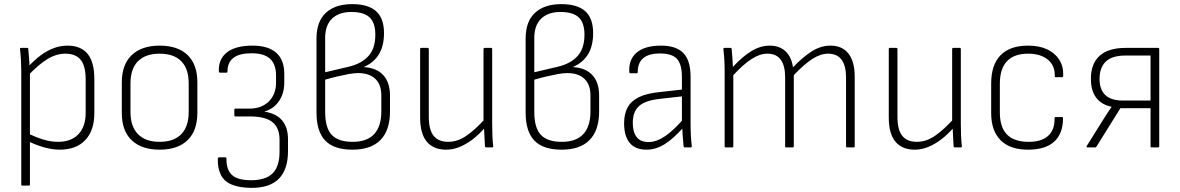

<svg xmlns="http://www.w3.org/2000/svg" viewBox="-20 -714 5717 930"><path d="M269 11Q234 11 193 -0.5Q152 -12 115 -31L114 -69Q151 -50 188.5 -38.5Q226 -27 261 -27Q325 -27 360 -64Q395 -101 395 -168V-328Q395 -394 371 -424Q347 -454 296 -454Q253 -454 210 -428Q167 -402 115 -347L114 -388Q147 -424 178.5 -447Q210 -470 242 -481.5Q274 -493 307 -493Q371 -493 404 -453.5Q437 -414 437 -330V-166Q437 -82 393 -35.5Q349 11 269 11ZM88 185Q83 185 83 180V-370Q83 -395 81.5 -422.5Q80 -450 77 -475Q76 -482 82 -482H112Q117 -482 117 -476Q119 -454 121 -429.5Q123 -405 123 -387L125 -367V180Q125 185 119 185Z M753 11Q666 11 618 -34.5Q570 -80 570 -167V-315Q570 -401 618 -447Q666 -493 753 -493Q841 -493 888.5 -447.5Q936 -402 936 -315V-167Q936 -81 888.5 -35Q841 11 753 11ZM753 -27Q822 -27 858 -64Q894 -101 894 -172V-310Q894 -381 858 -417.5Q822 -454 753 -454Q685 -454 648.5 -417.5Q612 -381 612 -310V-172Q612 -101 648.5 -64Q685 -27 753 -27Z M1195 196Q1137 195 1101 179.5Q1065 164 1049.5 132.5Q1034 101 1035 56Q1036 48 1041 48H1072Q1077 48 1077 56Q1076 107 1103 133Q1130 159 1196 159Q1267 159 1300.5 125.5Q1334 92 1334 22V-37Q1334 -95 1299.5 -122.5Q1265 -150 1192 -150H1119Q1117 -150 1116 -152Q1115 -154 1115 -156V-183Q1115 -185 1116 -186.5Q1117 -188 1119 -188H1189Q1247 -188 1282 -222.5Q1317 -257 1317 -314V-348Q1317 -403 1288 -429.5Q1259 -456 1199 -456Q1140 -456 1111 -434Q1082 -412 1082 -369Q1082 -366 1081 -364Q1080 -362 1077 -362H1046Q1040 -362 1040 -370Q1038 -428 1079.5 -460.5Q1121 -493 1203 -493Q1279 -493 1318 -458.5Q1357 -424 1357 -356V-314Q1357 -262 1331.5 -224.5Q1306 -187 1262 -174V-173Q1319 -164 1347 -130Q1375 -96 1375 -40V18Q1375 107 1330.5 152Q1286 197 1195 196Z M1687 11Q1598 11 1555.5 -33Q1513 -77 1513 -169V-527Q1513 -610 1558.5 -652Q1604 -694 1686 -694Q1764 -694 1802 -659.5Q1840 -625 1840 -554Q1840 -491 1815 -450.5Q1790 -410 1743 -390V-389Q1805 -385 1837 -349.5Q1869 -314 1869 -251V-174Q1869 -83 1823 -36Q1777 11 1687 11ZM1688 -27Q1758 -27 1792.5 -64.5Q1827 -102 1827 -174V-252Q1827 -305 1797.5 -332.5Q1768 -360 1715 -360Q1694 -360 1667.5 -355Q1641 -350 1611.5 -343Q1582 -336 1555 -328V-172Q1555 -95 1586.5 -61Q1618 -27 1688 -27ZM1555 -364 1670 -391Q1732 -406 1765 -443Q1798 -480 1798 -546Q1798 -604 1770 -630Q1742 -656 1682 -656Q1622 -656 1588.5 -624Q1555 -592 1555 -530Z M2141 11Q2080 11 2047.5 -27.5Q2015 -66 2015 -145V-476Q2015 -482 2020 -482H2051Q2057 -482 2057 -476V-148Q2057 -85 2080.5 -56Q2104 -27 2151 -27Q2197 -27 2240 -57Q2283 -87 2330 -139L2331 -98Q2300 -62 2268 -38Q2236 -14 2204.5 -1.5Q2173 11 2141 11ZM2336 0Q2330 0 2329 -5Q2328 -29 2326.5 -53Q2325 -77 2324 -102L2322 -120V-476Q2322 -482 2328 -482H2359Q2364 -482 2364 -476V-115Q2364 -86 2365 -59Q2366 -32 2369 -6Q2370 0 2363 0Z M2700 11Q2611 11 2568.5 -33Q2526 -77 2526 -169V-527Q2526 -610 2571.5 -652Q2617 -694 2699 -694Q2777 -694 2815 -659.5Q2853 -625 2853 -554Q2853 -491 2828 -450.5Q2803 -410 2756 -390V-389Q2818 -385 2850 -349.5Q2882 -314 2882 -251V-174Q2882 -83 2836 -36Q2790 11 2700 11ZM2701 -27Q2771 -27 2805.5 -64.5Q2840 -102 2840 -174V-252Q2840 -305 2810.5 -332.5Q2781 -360 2728 -360Q2707 -360 2680.5 -355Q2654 -350 2624.5 -343Q2595 -336 2568 -328V-172Q2568 -95 2599.5 -61Q2631 -27 2701 -27ZM2568 -364 2683 -391Q2745 -406 2778 -443Q2811 -480 2811 -546Q2811 -604 2783 -630Q2755 -656 2695 -656Q2635 -656 2601.5 -624Q2568 -592 2568 -530Z M3297 0Q3292 0 3291 -7Q3289 -27 3287 -53.5Q3285 -80 3284 -103L3283 -120V-341Q3283 -403 3259 -429Q3235 -455 3177 -455Q3069 -455 3069 -365Q3069 -359 3064 -359H3034Q3028 -359 3028 -367Q3025 -426 3063.5 -459Q3102 -492 3178 -493Q3253 -494 3289 -458Q3325 -422 3325 -342V-114Q3325 -83 3326.5 -56Q3328 -29 3331 -6Q3331 0 3325 0ZM3112 11Q3057 11 3030 -22Q3003 -55 3003 -117Q3003 -162 3020 -193.5Q3037 -225 3075 -243.5Q3113 -262 3175 -268L3291 -281V-248L3175 -235Q3104 -227 3074.5 -199.5Q3045 -172 3045 -119Q3045 -75 3063.5 -50.5Q3082 -26 3122 -26Q3160 -26 3202.5 -55Q3245 -84 3295 -143L3296 -103Q3241 -41 3198.5 -15Q3156 11 3112 11Z M3495 0Q3490 0 3490 -5V-367Q3490 -396 3488.5 -423Q3487 -450 3484 -475Q3483 -482 3490 -482H3519Q3523 -482 3524 -477Q3526 -456 3527.5 -434.5Q3529 -413 3530 -390Q3577 -441 3620.5 -467Q3664 -493 3708 -493Q3756 -493 3785 -465.5Q3814 -438 3821 -388Q3871 -440 3914 -466.5Q3957 -493 4002 -493Q4060 -493 4090 -454Q4120 -415 4120 -344V-5Q4120 0 4114 0H4083Q4078 0 4078 -5V-340Q4078 -395 4056.5 -424.5Q4035 -454 3991 -454Q3954 -454 3914 -428Q3874 -402 3825 -350V-5Q3825 0 3820 0H3789Q3783 0 3783 -5V-340Q3783 -395 3762 -424.5Q3741 -454 3697 -454Q3660 -454 3620 -428Q3580 -402 3532 -350V-5Q3532 0 3526 0Z M4411 11Q4350 11 4317.5 -27.5Q4285 -66 4285 -145V-476Q4285 -482 4290 -482H4321Q4327 -482 4327 -476V-148Q4327 -85 4350.5 -56Q4374 -27 4421 -27Q4467 -27 4510 -57Q4553 -87 4600 -139L4601 -98Q4570 -62 4538 -38Q4506 -14 4474.5 -1.5Q4443 11 4411 11ZM4606 0Q4600 0 4599 -5Q4598 -29 4596.5 -53Q4595 -77 4594 -102L4592 -120V-476Q4592 -482 4598 -482H4629Q4634 -482 4634 -476V-115Q4634 -86 4635 -59Q4636 -32 4639 -6Q4640 0 4633 0Z M4963 11Q4874 12 4827.5 -34Q4781 -80 4781 -166V-310Q4781 -400 4826.5 -446.5Q4872 -493 4960 -493Q5013 -493 5051 -475.5Q5089 -458 5110 -426Q5131 -394 5130 -350Q5130 -340 5124 -340H5094Q5089 -340 5089 -348Q5090 -397 5055 -425.5Q5020 -454 4960 -454Q4892 -454 4857.5 -417.5Q4823 -381 4823 -308V-170Q4823 -98 4857.5 -62.5Q4892 -27 4963 -27Q5025 -27 5057 -56Q5089 -85 5088 -140Q5088 -147 5093 -147H5124Q5129 -147 5129 -142Q5129 -68 5087.5 -29Q5046 10 4963 11Z M5248 0Q5241 0 5244 -7L5319 -127Q5330 -145 5341 -162Q5352 -179 5364 -196V-197Q5315 -207 5289.5 -241Q5264 -275 5264 -332Q5264 -406 5306.5 -444Q5349 -482 5432 -482H5589Q5595 -482 5595 -476V-5Q5595 0 5589 0H5558Q5553 0 5553 -5V-190H5407L5291 -4Q5289 0 5285 0ZM5419 -227H5553V-445H5432Q5367 -445 5336.5 -416Q5306 -387 5306 -332Q5306 -280 5334 -253.5Q5362 -227 5419 -227Z"/></svg>

Font: Sofia Sans Semi Condensed ExtraLight
Style: Regular
Weight: 250
Version: Version 4.100